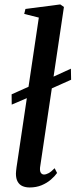

<svg xmlns="http://www.w3.org/2000/svg" viewBox="-20 -837 342 868"><path d="M33 -364 32.5 -410.5 137.5 -457.5 180.5 -471.5 300.5 -526.5 301.5 -476.5 178.5 -421.5 133.5 -407ZM161 -79.5Q159.5 -63 164.8 -55.5Q170 -48 179 -48Q188 -48 199.8 -54.2Q211.5 -60.5 227 -76.5L238 -55Q227.5 -40 209.8 -24.8Q192 -9.5 168 0.5Q144 10.5 114 10.5Q96 10.5 82 4.5Q68 -1.5 60 -15.5Q52 -29.5 52 -52Q52 -56.5 52.8 -64.2Q53.5 -72 54.8 -81.2Q56 -90.5 57.5 -99L155.5 -757.5L89.5 -774L95 -796.5L252.5 -817L269 -805.5Z"/></svg>

Font: Merriweather 96pt Medium
Style: Italic
Weight: 500
Italic angle: -7.8°
Version: Version 2.101